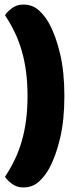

<svg xmlns="http://www.w3.org/2000/svg" viewBox="-20 -688 345 844"><path d="M263 -266Q263 -161 244.5 -82Q226 -3 197 51Q178 86 150.5 111Q123 136 82 136Q55 136 34 121Q13 106 2 89Q26 53 44.5 14.5Q63 -24 75.5 -67Q88 -110 94.5 -159Q101 -208 101 -266Q101 -324 94.5 -373Q88 -422 75.5 -465Q63 -508 44.5 -546.5Q26 -585 2 -621Q13 -638 34 -653Q55 -668 82 -668Q123 -668 150.5 -643Q178 -618 197 -583Q226 -529 244.5 -450Q263 -371 263 -266Z"/></svg>

Font: Baloo Paaji
Style: Regular
Weight: 400
Designer: Shuchita Grover and Ek Type
Foundry: Ek Type
Version: Version 1.007;PS 1.000;hotconv 1.0.88;makeotf.lib2.5.647800